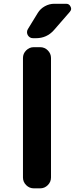

<svg xmlns="http://www.w3.org/2000/svg" viewBox="-20 -1025 399 1024"><path d="M160.2 -20.5Q136.7 -20.5 119.6 -37.6Q102.5 -54.7 102.5 -78.1V-715.8Q102.5 -739.3 119.6 -756.3Q136.7 -773.4 160.2 -773.4H194.3Q217.8 -773.4 234.9 -756.3Q252 -739.3 252 -715.8V-78.1Q252 -54.7 234.9 -37.6Q217.8 -20.5 194.3 -20.5ZM181.6 -956.1Q195.3 -978.5 219.2 -991.7Q243.2 -1004.9 269.5 -1004.9H333Q349.6 -1004.9 356.4 -989.3Q359.4 -983.4 359.4 -978.5Q359.4 -969.7 352.5 -961.9L267.6 -864.3Q229.5 -821.3 171.9 -821.3H156.2Q137.7 -821.3 127.9 -837.9Q124 -845.7 124 -853.5Q124 -862.3 128.9 -870.1Z"/></svg>

Font: Gen Jyuu Gothic P Bold
Style: Bold
Weight: 700
Designer: [Source Han Sans]
Ryoko NISHIZUKA  (kana & ideographs); Paul D. Hunt (Latin, Greek & Cyrillic); Wenlong ZHANG  (bopomofo
Version: Version 1.002.20150607